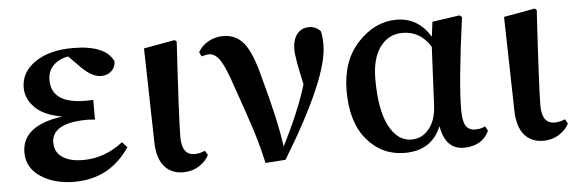

<svg xmlns="http://www.w3.org/2000/svg" viewBox="-42 -676 2452 816"><g transform="rotate(-5 1184.0 -268.0)"><path d="M462 -134 483 -111Q398 16 247 16Q161 16 103 -22.5Q45 -61 45 -126Q45 -241 219 -265Q141 -278 103.5 -316Q66 -354 66 -401Q66 -467 127 -509Q188 -551 288 -551Q427 -551 460 -480Q461 -456 443.5 -439Q426 -422 398 -422Q362 -422 318 -464L266 -517Q228 -511 203 -487Q178 -463 178 -424Q178 -323 323 -323Q346 -323 356 -324V-240Q334 -242 326 -242Q171 -242 171 -157Q171 -117 203 -95Q235 -73 292 -73Q384 -73 462 -134Z M711 16Q659 16 629.5 -19.5Q600 -55 599 -124L590 -523L723 -547L731 -540Q711 -209 711 -132Q712 -57 765 -57Q787 -57 810 -67L821 -48Q808 -22 778.5 -3Q749 16 711 16Z M831 -468 822 -486Q837 -514 866.5 -530Q896 -546 929 -546Q984 -546 1017.5 -504.5Q1051 -463 1077 -359Q1130 -168 1145 -56Q1219 -202 1252 -312Q1226 -427 1226 -462Q1226 -503 1244.5 -527.5Q1263 -552 1297 -552Q1324 -552 1345 -531Q1351 -509 1351 -472Q1351 -332 1148 1L1062 7Q1054 -29 1045 -63.5Q1036 -98 1023.5 -136.5Q1011 -175 1003.5 -197.5Q996 -220 980 -265.5Q964 -311 959 -326Q932 -408 911 -441Q890 -474 862 -474Q851 -474 831 -468Z M1797 -174 1809 -423Q1766 -493 1690 -493Q1630 -493 1594 -444Q1558 -395 1558 -307Q1558 -175 1594 -106.5Q1630 -38 1689 -38Q1734 -38 1764 -74.5Q1794 -111 1797 -174ZM2005 -67 2016 -47Q1986 16 1907 16Q1830 16 1812 -84Q1771 16 1656 16Q1559 16 1495.5 -58.5Q1432 -133 1432 -267Q1432 -396 1504.5 -473.5Q1577 -551 1669 -551Q1761 -551 1813 -466L1821 -529L1938 -546L1948 -538Q1910 -262 1910 -145Q1910 -96 1923 -76.5Q1936 -57 1962 -57Q1988 -57 2005 -67Z M2247 16Q2195 16 2165.5 -19.5Q2136 -55 2135 -124L2126 -523L2259 -547L2267 -540Q2247 -209 2247 -132Q2248 -57 2301 -57Q2323 -57 2346 -67L2357 -48Q2344 -22 2314.5 -3Q2285 16 2247 16Z"/></g></svg>

Font: Swei Spring CJKtc
Style: Bold
Weight: 700
Version: Version 1.021